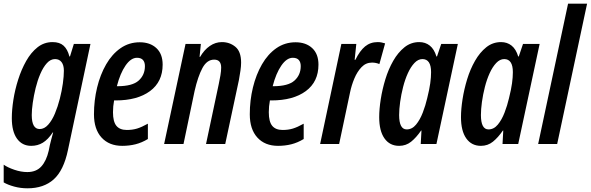

<svg xmlns="http://www.w3.org/2000/svg" viewBox="-44 -780 3200 1040"><path d="M105 240Q67 240 32.5 230.5Q-2 221 -24 208V112Q-3 127 33.5 139.5Q70 152 104 152Q152 152 179.5 122Q207 92 220 36L226 6Q229 -6 233.5 -24Q238 -42 244 -63H242Q216 -24 188 -7Q160 10 125 10Q76 10 48 -29Q20 -68 20 -140Q20 -185 28.5 -239.5Q37 -294 54.5 -349Q72 -404 98 -450Q124 -496 159.5 -524Q195 -552 241 -552Q279 -552 300.5 -532.5Q322 -513 332 -474H335L356 -542H446L324 33Q301 143 247 191.5Q193 240 105 240ZM171 -81Q196 -81 217 -104.5Q238 -128 253.5 -165Q269 -202 280 -245Q291 -288 296.5 -328Q302 -368 302 -397Q302 -427 289.5 -443.5Q277 -460 254 -460Q230 -460 210 -438Q190 -416 174.5 -380Q159 -344 149 -303Q139 -262 133.5 -223.5Q128 -185 128 -157Q128 -81 171 -81Z M618 10Q547 10 506 -35Q465 -80 465 -161Q465 -236 482 -306Q499 -376 531 -431.5Q563 -487 609 -519Q655 -551 713 -551Q769 -551 803 -519.5Q837 -488 837 -430Q837 -337 768.5 -286.5Q700 -236 582 -236H574Q568 -204 568 -172Q568 -121 586.5 -98.5Q605 -76 643 -76Q673 -76 698 -83.5Q723 -91 757 -110V-27Q724 -7 690 1.5Q656 10 618 10ZM592 -313Q673 -313 707 -343.5Q741 -374 741 -422Q741 -443 730.5 -455Q720 -467 698 -467Q665 -467 636 -425Q607 -383 589 -313Z M845 0 961 -542H1044L1037 -472H1040Q1062 -510 1092.5 -531Q1123 -552 1158 -552Q1200 -552 1231 -526.5Q1262 -501 1262 -441Q1262 -422 1258.5 -397.5Q1255 -373 1250 -346L1176 0H1072L1141 -325Q1146 -348 1150 -372Q1154 -396 1154 -414Q1154 -457 1116 -457Q1077 -457 1052.5 -411.5Q1028 -366 1010 -287L950 0Z M1462 10Q1391 10 1350 -35Q1309 -80 1309 -161Q1309 -236 1326 -306Q1343 -376 1375 -431.5Q1407 -487 1453 -519Q1499 -551 1557 -551Q1613 -551 1647 -519.5Q1681 -488 1681 -430Q1681 -337 1612.5 -286.5Q1544 -236 1426 -236H1418Q1412 -204 1412 -172Q1412 -121 1430.5 -98.5Q1449 -76 1487 -76Q1517 -76 1542 -83.5Q1567 -91 1601 -110V-27Q1568 -7 1534 1.5Q1500 10 1462 10ZM1436 -313Q1517 -313 1551 -343.5Q1585 -374 1585 -422Q1585 -443 1574.5 -455Q1564 -467 1542 -467Q1509 -467 1480 -425Q1451 -383 1433 -313Z M1690 0 1805 -542H1886L1877 -456H1881Q1905 -505 1933.5 -528.5Q1962 -552 2002 -552Q2021 -552 2042 -545L2011 -433Q1992 -441 1971 -441Q1938 -441 1914.5 -416.5Q1891 -392 1875.5 -355Q1860 -318 1852 -279L1793 0Z M2118 10Q2067 10 2038.5 -30.5Q2010 -71 2010 -145Q2010 -189 2018.5 -243Q2027 -297 2043.5 -351Q2060 -405 2086 -450.5Q2112 -496 2147 -524Q2182 -552 2227 -552Q2260 -552 2284 -533Q2308 -514 2320 -474H2323L2346 -542H2436L2320 0H2235L2239 -73H2237Q2211 -35 2183 -12.5Q2155 10 2118 10ZM2159 -79Q2188 -79 2209.5 -105Q2231 -131 2246 -170Q2261 -209 2270 -248Q2282 -296 2286.5 -329Q2291 -362 2291 -389Q2291 -460 2244 -460Q2221 -460 2201 -439Q2181 -418 2165.5 -384Q2150 -350 2139.5 -309Q2129 -268 2123.5 -228Q2118 -188 2118 -157Q2118 -79 2159 -79Z M2561 10Q2510 10 2481.5 -30.5Q2453 -71 2453 -145Q2453 -189 2461.5 -243Q2470 -297 2486.5 -351Q2503 -405 2529 -450.5Q2555 -496 2590 -524Q2625 -552 2670 -552Q2703 -552 2727 -533Q2751 -514 2763 -474H2766L2789 -542H2879L2763 0H2678L2682 -73H2680Q2654 -35 2626 -12.5Q2598 10 2561 10ZM2602 -79Q2631 -79 2652.5 -105Q2674 -131 2689 -170Q2704 -209 2713 -248Q2725 -296 2729.5 -329Q2734 -362 2734 -389Q2734 -460 2687 -460Q2664 -460 2644 -439Q2624 -418 2608.5 -384Q2593 -350 2582.5 -309Q2572 -268 2566.5 -228Q2561 -188 2561 -157Q2561 -79 2602 -79Z M2871 0 3033 -760H3136L2974 0Z"/></svg>

Font: Noto Sans ExtraCondensed SemiBold
Style: Italic
Weight: 600
Width: 2
Italic angle: -12°
Designer: Monotype Design Team
Foundry: Monotype Imaging Inc.
Version: Version 2.013; ttfautohint (v1.8.4.7-5d5b)